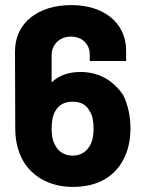

<svg xmlns="http://www.w3.org/2000/svg" viewBox="-20 -728 563 755"><path d="M267 7C367 7 437 -36 472 -114C485 -144 493 -181 493 -223C493 -271 483 -316 465 -353C428 -409 372 -445 296 -445C255 -445 214 -434 183 -404V-510C183 -554 215 -584 259 -584C304 -584 333 -554 333 -513V-488H476V-529C476 -638 388 -708 261 -708C129 -708 39 -638 39 -526L40 -221C40 -168 54 -120 78 -84C116 -29 181 7 267 7ZM183 -221C183 -249 187 -275 198 -292C212 -316 233 -328 266 -328C299 -328 321 -315 333 -290C343 -276 348 -252 348 -223C348 -201 345 -179 338 -164C325 -136 302 -116 266 -116C230 -116 206 -135 194 -163C186 -178 183 -198 183 -221Z"/></svg>

Font: Vanilla Cream Black
Style: Regular
Weight: 900
Designer: Jeremy Tribby, Jinavaṁso
Foundry: Tribby Type
Version: Version 1.422;Glyphs 3.1.2 (3151)